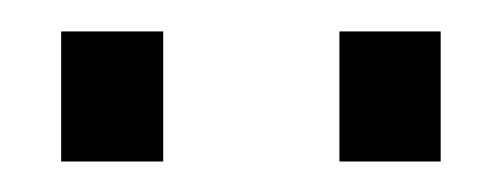

<svg xmlns="http://www.w3.org/2000/svg" viewBox="-20 -782 324 124"><path d="M199.2 -677.7V-761.7H264.6V-677.7ZM19.5 -677.7V-761.7H85.4V-677.7Z"/></svg>

Font: Roboto Slab Light
Style: Regular
Weight: 300
Designer: Google
Version: Version 2.000; ttfautohint (v1.8.1.43-b0c9)